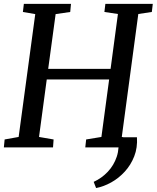

<svg xmlns="http://www.w3.org/2000/svg" viewBox="-22 -763 811 994"><path d="M687 -52.5Q690.5 1.5 673 46.2Q655.5 91 624.2 125.2Q593 159.5 554 181.2Q515 203 475.5 210.5L463 178.5Q504.5 159.5 536 126.2Q567.5 93 582.5 48Q597.5 3 589 -52.5ZM-2 0 2 -41 74.5 -54 160.5 -690 96.5 -701 101.5 -743H345.5L341.5 -701L266 -690L227.5 -406.5H550.5L588.5 -690.5L518.5 -701L523.5 -743H769L764 -701L694 -690.5L608.5 -54L680.5 -41L676.5 0H419.5L424 -41L503 -54L543 -351.5H220L180 -54L255.5 -41L252.5 0Z"/></svg>

Font: Merriweather 28pt
Style: Italic
Weight: 400
Italic angle: -7.8°
Version: Version 2.101